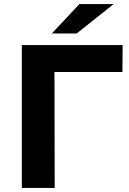

<svg xmlns="http://www.w3.org/2000/svg" viewBox="-20 -921 633 941"><path d="M537 -901H369L234 -757H356ZM581 -700H87V0H248L247 -568H580Z"/></svg>

Font: AWKNG-Font
Style: Bold
Weight: 700
Designer: Awakening Church
Foundry: Awakening Church
Version: Version 1.700;PS 001.700;hotconv 1.0.88;makeotf.lib2.5.64775